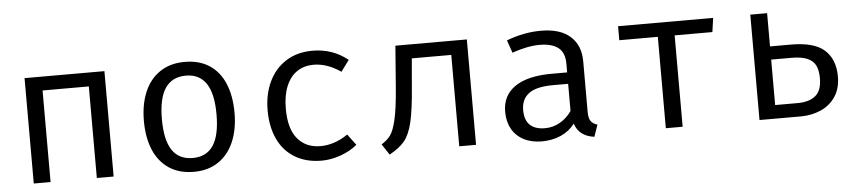

<svg xmlns="http://www.w3.org/2000/svg" viewBox="-38 -759 4384 980"><g transform="rotate(-5 2154.0 -269.5)"><path d="M512.3 0H426.2V-469.2H189.2V0H103.1V-540H512.3Z M1155.4 -270.3Q1155.4 -186.7 1128.5 -123.1Q1101.5 -59.5 1049.2 -23.8Q996.9 11.8 923.1 11.8Q848.2 11.8 796.2 -22.8Q744.1 -57.4 717.4 -120.5Q690.8 -183.6 690.8 -269.2Q690.8 -353.3 717.7 -416.9Q744.6 -480.5 797.2 -515.9Q849.7 -551.3 924.1 -551.3Q999 -551.3 1050.8 -517.2Q1102.6 -483.1 1129 -419.7Q1155.4 -356.4 1155.4 -270.3ZM783.1 -269.2Q783.1 -163.1 817.9 -111Q852.8 -59 923.1 -59Q993.3 -59 1028.2 -111Q1063.1 -163.1 1063.1 -270.3Q1063.1 -376.9 1028.2 -429Q993.3 -481 924.1 -481Q853.8 -481 818.5 -429Q783.1 -376.9 783.1 -269.2Z M1718.5 -109.7 1760.5 -53.3Q1725.1 -23.6 1675.4 -5.9Q1625.6 11.8 1577.9 11.8Q1498.5 11.8 1441.3 -22.6Q1384.1 -56.9 1354.4 -120Q1324.6 -183.1 1324.6 -267.7Q1324.6 -349.2 1354.9 -413.6Q1385.1 -477.9 1442.6 -514.6Q1500 -551.3 1579 -551.3Q1682.1 -551.3 1759.5 -488.7L1717.4 -431.3Q1647.7 -479.5 1577.9 -479.5Q1530.3 -479.5 1494.4 -455.9Q1458.5 -432.3 1438.2 -384.6Q1417.9 -336.9 1417.9 -267.7Q1417.9 -164.1 1461.3 -113.3Q1504.6 -62.6 1577.9 -62.6Q1650.3 -62.6 1718.5 -109.7Z M2369.2 -540V0H2283.1V-468.2H2081L2068.7 -325.6Q2059.5 -205.1 2044.6 -143.1Q2029.7 -81 2003.6 -49.2Q1977.4 -17.4 1925.6 11.3L1889.2 -44.1Q1919 -62.6 1935.6 -85.4Q1952.3 -108.2 1965.1 -162.8Q1977.9 -217.4 1986.2 -321.5L2003.1 -540Z M2951.3 -117.9Q2951.3 -86.2 2961.5 -71Q2971.8 -55.9 2995.4 -48.7L2974.4 11.8Q2896.4 1.5 2875.4 -64.1Q2846.7 -26.7 2802.8 -7.4Q2759 11.8 2706.2 11.8Q2652.8 11.8 2613.3 -8.7Q2573.8 -29.2 2552.8 -66.9Q2531.8 -104.6 2531.8 -154.9Q2531.8 -238.5 2596.9 -283.1Q2662.1 -327.7 2785.1 -327.7H2864.6V-372.8Q2864.6 -429.2 2831.8 -454.6Q2799 -480 2735.9 -480Q2674.9 -480 2595.4 -452.3L2572.8 -517.4Q2663.1 -551.3 2749.2 -551.3Q2848.2 -551.3 2899.7 -504.9Q2951.3 -458.5 2951.3 -376.9ZM2864.6 -130.3V-269.2H2786.7Q2701 -269.2 2662.6 -240Q2624.1 -210.8 2624.1 -155.9Q2624.1 -53.8 2728.2 -53.8Q2768.2 -53.8 2804.4 -74.1Q2840.5 -94.4 2864.6 -130.3Z M3144.1 -540H3631.3L3621 -468.2H3427.7V0H3341.5V-468.2H3144.1Z M3907.7 -540V-369.7H4013.8Q4134.4 -369.7 4186.9 -322.1Q4239.5 -274.4 4239.5 -186.2Q4239.5 -124.6 4210.8 -82.6Q4182.1 -40.5 4134.9 -20.3Q4087.7 0 4032.8 0H3821.5V-540ZM3907.7 -302.1V-69.2H4023.1Q4082.1 -69.2 4114.6 -95.9Q4147.2 -122.6 4147.2 -185.6Q4147.2 -226.2 4134.9 -251.3Q4122.6 -276.4 4092.8 -289.2Q4063.1 -302.1 4012.3 -302.1Z"/></g></svg>

Font: Fira Code
Style: Regular
Weight: 400
Designer: Carrois Corporate, Edenspiekermann AG, Nikita Prokopov
Foundry: Carrois Corporate, Edenspiekermann AG, Nikita Prokopov
Version: Version 5.002